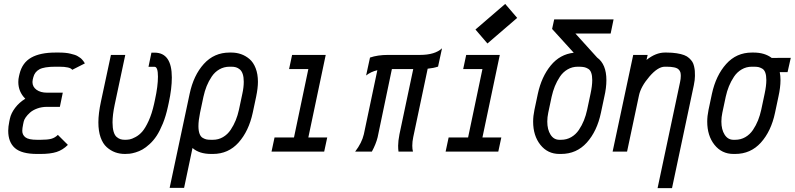

<svg xmlns="http://www.w3.org/2000/svg" viewBox="-20 -784 4110 993"><path d="M353.5 -422.9Q343.3 -439 285.6 -439H267.1Q208.5 -439 183.8 -425.5Q159.2 -412.1 152.3 -384.3L149.4 -372.6Q147.9 -366.2 147.9 -359.9Q147.9 -335 168.7 -319.8Q189.5 -304.7 223.1 -304.7H304.7L289.6 -231.4H223.1Q195.8 -231.4 172.6 -222.9Q149.4 -214.4 135.3 -201.7Q121.1 -189 112.8 -176.8Q104.5 -164.6 102.5 -154.8L99.6 -141.1Q95.2 -120.1 95.2 -107.4Q95.2 -86.4 111.6 -73.7Q127.9 -61 171.9 -61H190.4Q226.1 -61 245.1 -66.2Q264.2 -71.3 279.3 -86.4L331.1 -34.7Q304.7 -8.3 272.5 2Q240.2 12.2 190.4 12.2H171.9Q91.8 12.2 57.1 -18.3Q22.5 -48.8 22.5 -107.9Q22.5 -128.4 28.3 -156.7L31.2 -170.4Q37.1 -198.2 58.1 -226.1Q79.1 -253.9 110.8 -273.4Q74.7 -309.6 74.7 -359.9Q74.7 -375.5 78.1 -389.2L81.1 -401.9Q95.2 -460 141.6 -486.1Q188 -512.2 267.1 -512.2H285.6Q302.7 -512.2 317.9 -510.7Q333 -509.3 344.5 -506.3Q356 -503.4 365.2 -500.7Q374.5 -498 382.1 -493.2Q389.6 -488.3 394.5 -485.1Q399.4 -481.9 404.3 -476.3Q409.2 -470.7 410.9 -468.5Q412.6 -466.3 416 -460.9L418.9 -456.1Z M573.2 -242.7Q562 -189.5 562 -150.9Q562 -122.1 567.6 -103Q573.2 -84 583.5 -75.4Q593.8 -66.9 603.5 -64Q613.3 -61 626.5 -61Q639.2 -61 650.4 -63Q661.6 -64.9 680.9 -75.2Q700.2 -85.4 716.1 -103.8Q731.9 -122.1 748.8 -158.9Q765.6 -195.8 776.9 -246.6L781.7 -269Q796.9 -338.4 796.9 -387.7Q796.9 -438.5 779.3 -438.5H748L763.2 -511.7H779.3Q868.7 -511.7 868.7 -383.3Q868.7 -325.7 853 -253.4L848.1 -231Q837.9 -183.6 822.3 -145.3Q806.6 -106.9 790.3 -82Q773.9 -57.1 753.9 -38.8Q733.9 -20.5 717 -11Q700.2 -1.5 681.2 4.2Q662.1 9.8 650.4 11Q638.7 12.2 626.5 12.2Q599.1 12.2 575.7 3.7Q552.2 -4.9 532 -22.9Q511.7 -41 500.2 -73.7Q488.8 -106.4 488.8 -150.9Q488.8 -196.8 502 -258.3L553.7 -500H627.9Z M1081.1 12.2H1072.3Q1010.3 12.2 975.6 -18.6L932.1 187.5H857.4L960.9 -299.3Q981 -394.5 1034.2 -453.4Q1087.4 -512.2 1167.5 -512.2H1176.3Q1203.1 -512.2 1226.8 -503.9Q1250.5 -495.6 1270.5 -478.5Q1290.5 -461.4 1302.2 -431.2Q1314 -400.9 1314 -360.8Q1314 -328.6 1304.7 -283.7L1287.1 -200.7Q1266.6 -106 1213.9 -46.9Q1161.1 12.2 1081.1 12.2ZM1006.3 -131.8Q1006.3 -107.9 1012 -92.5Q1017.6 -77.1 1028.6 -70.8Q1039.6 -64.5 1048.8 -62.7Q1058.1 -61 1072.3 -61H1081.1Q1109.9 -61 1133.5 -75Q1157.2 -88.9 1173.1 -112.8Q1189 -136.7 1199.2 -162.1Q1209.5 -187.5 1215.8 -216.3L1233.4 -299.3Q1240.7 -332.5 1240.7 -360.8Q1240.7 -384.8 1235.4 -400.9Q1230 -417 1220.2 -425Q1210.4 -433.1 1200.2 -436Q1189.9 -439 1176.3 -439H1167.5Q1138.7 -439 1114.7 -425.3Q1090.8 -411.6 1075 -387.9Q1059.1 -364.3 1048.8 -338.6Q1038.6 -313 1032.2 -283.7L1014.6 -200.7Q1006.3 -160.2 1006.3 -131.8Z M1656.7 0H1384.3L1399.9 -73.2H1500.5L1574.7 -426.8H1475.1L1490.7 -500H1664.6L1574.7 -73.2H1672.4Z M2117.2 -74.7Q2112.3 -51.8 2112.3 -30.3Q2112.3 -13.7 2115.7 0H2041Q2039.1 -13.2 2039.1 -30.3Q2039.1 -54.2 2045.9 -89.4L2117.2 -426.8H2006.8L1933.1 -74.2Q1924.3 -38.6 1903.3 0H1816.9Q1851.6 -45.4 1861.8 -89.8L1931.6 -420.9Q1897.9 -413.1 1873.5 -393.6L1893.6 -486.3Q1933.1 -500 1987.3 -500H2152.3Q2229.5 -500 2266.1 -534.2L2245.6 -439.5Q2221.7 -431.6 2191.9 -428.7Z M2501 -559.1 2439 -631.3 2592.8 -763.7 2654.8 -691.4ZM2557.1 0H2284.7L2300.3 -73.2H2400.9L2475.1 -426.8H2375.5L2391.1 -500H2564.9L2475.1 -73.2H2572.8Z M2977.1 -439H2968.3Q2939.5 -439 2915.5 -425Q2891.6 -411.1 2875.7 -387.2Q2859.9 -363.3 2849.6 -337.9Q2839.4 -312.5 2833 -283.7L2815.4 -200.7Q2810.5 -177.7 2810.5 -155.3Q2810.5 -113.8 2827.4 -87.4Q2844.2 -61 2873 -61H2881.8Q2910.6 -61 2934.3 -74.7Q2958 -88.4 2973.9 -112.1Q2989.7 -135.7 3000 -161.4Q3010.3 -187 3016.6 -216.3L3034.2 -299.3Q3043 -340.3 3043 -369.6Q3043 -392.6 3037.8 -407.2Q3032.7 -421.9 3022 -428.2Q3011.2 -434.6 3002 -436.5Q2992.7 -438.5 2977.1 -439ZM2846.2 -683.6H3153.3L3138.2 -610.4H2956.1L3068.4 -486.3Q3116.2 -451.7 3116.2 -369.6Q3116.2 -329.6 3105.5 -283.7L3087.9 -200.7Q3067.9 -105.5 3014.9 -46.6Q2961.9 12.2 2881.8 12.2H2873Q2812.5 12.2 2774.9 -34.9Q2737.3 -82 2737.3 -155.3Q2737.3 -183.6 2744.1 -216.3L2761.7 -299.3Q2780.8 -387.2 2828.4 -445.3Q2876 -503.4 2947.3 -511.2L2835.4 -634.3Z M3427.2 -512.2Q3456.5 -512.2 3479.7 -508.5Q3502.9 -504.9 3518.3 -499Q3533.7 -493.2 3544.4 -483.2Q3555.2 -473.1 3560.8 -464.1Q3566.4 -455.1 3569.6 -441.2Q3572.8 -427.2 3573.5 -417.2Q3574.2 -407.2 3574.2 -391.6Q3574.2 -371.6 3568.4 -343.3L3455.6 189H3380.9L3497.1 -358.9Q3501 -376 3501 -391.6Q3501 -402.8 3498.8 -410.4Q3496.6 -418 3489.5 -425Q3482.4 -432.1 3466.8 -435.5Q3451.2 -439 3427.2 -439H3418.5Q3382.3 -439 3338.4 -387.7Q3294.4 -336.4 3284.7 -290.5L3223.1 0H3148.4L3254.9 -500H3329.6L3323.7 -474.1Q3371.6 -512.2 3418.5 -512.2Z M4012.7 -411.1Q4016.6 -393.1 4016.6 -369.1Q4016.6 -332 4005.9 -283.7L3988.3 -200.7Q3968.3 -105.5 3915.3 -46.6Q3862.3 12.2 3782.2 12.2H3773.4Q3712.9 12.2 3675.3 -34.9Q3637.7 -82 3637.7 -155.3Q3637.7 -183.6 3644.5 -216.3L3662.1 -299.3Q3682.6 -393.6 3735.6 -452.9Q3788.6 -512.2 3868.7 -512.2H3877.4Q3934.6 -512.2 3971.2 -484.4L4069.8 -484.9L4053.2 -411.1ZM3943.4 -369.6Q3943.4 -393.6 3938 -408.4Q3932.6 -423.3 3921.6 -429.4Q3910.6 -435.5 3901.6 -437.3Q3892.6 -439 3877.4 -439H3868.7Q3839.8 -439 3815.9 -425Q3792 -411.1 3776.1 -387.2Q3760.3 -363.3 3750 -337.9Q3739.7 -312.5 3733.4 -283.7L3715.8 -200.7Q3710.9 -177.7 3710.9 -155.3Q3710.9 -113.8 3727.8 -87.4Q3744.6 -61 3773.4 -61H3782.2Q3811 -61 3834.7 -74.7Q3858.4 -88.4 3874.3 -112.1Q3890.1 -135.7 3900.4 -161.4Q3910.6 -187 3917 -216.3L3934.6 -299.3Q3943.4 -340.3 3943.4 -369.6Z"/></svg>

Font: Anka/Coder Narrow
Style: Italic
Weight: 400
Width: 3
Italic angle: -12°
Monospace: yes
Version: Version 001.100